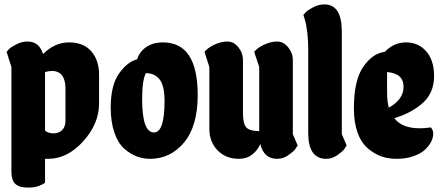

<svg xmlns="http://www.w3.org/2000/svg" viewBox="-20 -723 2012 874"><path d="M185 109Q153 131 110 131Q67 131 49.5 114Q32 97 32 59V-418L10 -487Q14 -492 21.5 -500Q29 -508 54 -521Q79 -534 106 -534Q158 -534 176 -477Q229 -530 294.5 -530Q360 -530 395.5 -489.5Q431 -449 431 -382V-252Q431 -160 359 -80Q287 0 199 0H185ZM185 -128Q200 -116 224 -116Q248 -116 263 -131Q278 -146 278 -173V-318Q278 -371 252 -390Q236 -400 219 -400Q202 -400 185 -395Z M663 0Q598 0 546 -46Q518 -70 501 -118.5Q484 -167 484 -234Q484 -335 522 -388.5Q560 -442 604 -453Q620 -502 671 -522Q694 -530 722 -530Q880 -530 880 -290Q880 -149 818 -74.5Q756 0 663 0ZM681 -120Q729 -120 729 -263Q729 -333 706.5 -361.5Q684 -390 644 -390Q627 -358 627 -272Q627 -120 681 -120Z M1313 -112 1335 -61Q1331 -54 1324 -44Q1317 -34 1293 -17Q1269 0 1242 0Q1181 0 1165 -67Q1153 -39 1128 -19.5Q1103 0 1068 0Q1008 0 970.5 -38.5Q933 -77 933 -137V-418L911 -487Q925 -505 955.5 -519.5Q986 -534 1015 -534Q1044 -534 1065 -508Q1086 -482 1086 -449V-206Q1086 -163 1099.5 -145Q1113 -127 1160 -126V-418L1137 -487Q1151 -505 1182 -519.5Q1213 -534 1241.5 -534Q1270 -534 1291.5 -508Q1313 -482 1313 -449Z M1383 -498Q1383 -581 1367 -636L1361 -655Q1365 -660 1372.5 -668Q1380 -676 1405 -689.5Q1430 -703 1457 -703Q1536 -703 1536 -578V-112L1558 -61Q1554 -54 1547 -44Q1540 -34 1516 -17Q1492 0 1465 0Q1383 0 1383 -118Z M1654 -48Q1591 -104 1591 -231Q1591 -358 1634 -419.5Q1677 -481 1732 -487Q1772 -530 1828.5 -530Q1885 -530 1920.5 -489Q1956 -448 1956 -377Q1956 -294 1895 -246Q1845 -206 1775 -185Q1810 -139 1891 -139Q1914 -139 1941 -143Q1952 -132 1952 -114Q1952 -96 1942.5 -77.5Q1933 -59 1914.5 -41.5Q1896 -24 1862 -12Q1828 0 1787.5 0Q1747 0 1715 -11.5Q1683 -23 1654 -48ZM1742 -395V-305Q1742 -260 1750 -233Q1817 -270 1817 -328Q1817 -389 1742 -395Z"/></svg>

Font: Chela One Cyrilic
Style: Regular
Weight: 400
Designer: Miguel Hernandez
Foundry: LatinoType
Version: Version 1.001